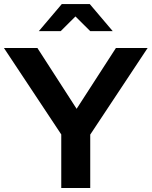

<svg xmlns="http://www.w3.org/2000/svg" viewBox="-26 -940 758 960"><path d="M280.3 0V-267.8L-6.3 -700H161L357.1 -395.9L553.6 -700H712.1L425.2 -267V0ZM425.2 -784.3 351.2 -857.8 277.5 -784.3H168.1L282.9 -919.6H422.9L537.7 -784.3Z"/></svg>

Font: Red Hat Display
Style: Regular
Weight: 300
Designer: Pentagram, MCKL
Foundry: Pentagram, MCKL
Version: Version 1.023